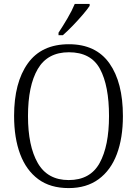

<svg xmlns="http://www.w3.org/2000/svg" viewBox="-20 -951 702 981"><path d="M331 10Q237 10 175.5 -35.5Q114 -81 83 -163.5Q52 -246 52 -359Q52 -529 122 -627Q192 -725 332 -725Q470 -725 539 -627.5Q608 -530 608 -358Q608 -246 577 -163.5Q546 -81 484 -35.5Q422 10 331 10ZM331 -31Q441 -31 489 -118Q537 -205 537 -358Q537 -513 491 -598.5Q445 -684 332 -684Q223 -684 173 -598.5Q123 -513 123 -358Q123 -205 173 -118Q223 -31 331 -31ZM279 -784Q301 -817 324.5 -857Q348 -897 362 -931H438V-921Q427 -904 403 -876Q379 -848 351.5 -819.5Q324 -791 301 -771H279Z"/></svg>

Font: Noto Serif Lao SemiCondensed Light
Style: Regular
Weight: 300
Width: 4
Designer: Monotype Design Team
Foundry: Monotype Imaging Inc.
Version: Version 2.003; ttfautohint (v1.8.4.7-5d5b)